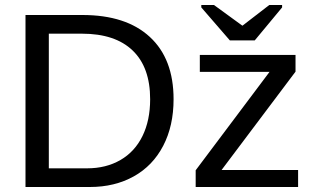

<svg xmlns="http://www.w3.org/2000/svg" viewBox="-20 -748 1262 768"><path d="M674.3 -351.1C674.3 -458.8 642.7 -541.9 579.3 -600.3C516 -658.8 426.1 -688 309.6 -688H82V0H339.4C405.8 0 464.4 -14.2 515.1 -42.5C565.9 -70.8 605.1 -111.6 632.8 -164.8C660.5 -218 674.3 -280.1 674.3 -351.1ZM580.6 -351.1C580.6 -294.4 570.3 -245.3 549.8 -203.6C529.3 -161.9 499.9 -130 461.7 -107.9C423.4 -85.8 379.1 -74.7 328.6 -74.7H175.3V-613.3H307.6C396.2 -613.3 463.8 -590.9 510.5 -546.1C557.2 -501.4 580.6 -436.4 580.6 -351.1ZM762.7 0H1172.4V-67.9H866.2L1162.1 -461.4V-528.3H779.3V-460.4H1058.1L762.7 -66.9ZM999 -586.4 1108.4 -718.3V-728H1057.1L950.2 -645.5H949.2L835.9 -728H785.2V-718.3L899.4 -586.4Z"/></svg>

Font: Arimo
Style: Regular
Weight: 400
Designer: Steve Matteson
Foundry: Monotype Imaging Inc.
Version: Version 1.32